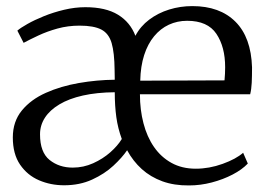

<svg xmlns="http://www.w3.org/2000/svg" viewBox="-20 -582 856 614"><path d="M185 10.5Q142 10.5 104.8 -5.5Q67.5 -21.5 44.2 -55.5Q21 -89.5 21 -142.5Q21 -193.5 50 -228.8Q79 -264 126.8 -285.2Q174.5 -306.5 232.2 -316.5Q290 -326.5 347 -327L346.5 -358Q346 -413.5 337 -444.2Q328 -475 304 -487.5Q280 -500 234.5 -500Q197.5 -500 164 -490.8Q130.5 -481.5 102.8 -468.5Q75 -455.5 55.5 -445L35.5 -484Q45 -492.5 67.5 -505.2Q90 -518 120.2 -530.2Q150.5 -542.5 185.2 -550.8Q220 -559 253 -559Q318 -559 357.2 -535Q396.5 -511 413 -467.5Q429 -498 457.2 -519.2Q485.5 -540.5 521 -551.5Q556.5 -562.5 595 -562.5Q683 -562.5 733 -512.5Q783 -462.5 786 -366.5Q786 -338 785 -317.2Q784 -296.5 780 -280.5H427.5Q427.5 -231 438.8 -187.8Q450 -144.5 472.5 -112Q495 -79.5 528.5 -61Q562 -42.5 606 -42.5Q649 -42.5 692 -58Q735 -73.5 757.5 -93.5L772.5 -59Q754 -39.5 723.8 -23.8Q693.5 -8 657.2 1.5Q621 11 584.5 11Q537 11.5 499.2 -2.2Q461.5 -16 433.5 -41.2Q405.5 -66.5 386.5 -101.5Q370.5 -78 342.5 -52Q314.5 -26 274.8 -7.8Q235 10.5 185 10.5ZM428.5 -324 698 -325Q699 -335.5 699.5 -346.2Q700 -357 700 -367Q700 -432 672 -473.8Q644 -515.5 578.5 -515.5Q547 -515.5 520 -503Q493 -490.5 472.8 -466Q452.5 -441.5 441 -405.8Q429.5 -370 428.5 -324ZM212.5 -46Q247 -46 278 -60Q309 -74 332.8 -95Q356.5 -116 369.5 -137.5Q357 -171.5 352 -207.5Q347 -243.5 347 -287Q289.5 -286.5 245 -276.5Q200.5 -266.5 170 -248.2Q139.5 -230 123.8 -205.8Q108 -181.5 108 -152.5Q108 -95 138.5 -70.5Q169 -46 212.5 -46Z"/></svg>

Font: Merriweather 36pt Light
Style: Regular
Weight: 300
Designer: Eben Sorkin
Foundry: Eben Sorkin
Version: Version 2.100